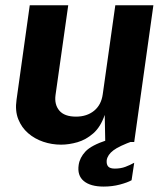

<svg xmlns="http://www.w3.org/2000/svg" viewBox="-20 -537 626 726"><path d="M211 10Q176 10 143.5 -1Q111 -12 86.2 -33.5Q61.5 -55 49 -86.5Q36.5 -118 42.5 -159.5L92.5 -517H238L190 -178Q185 -142 204.2 -119Q223.5 -96 267.5 -96Q308.5 -96 335.8 -118.2Q363 -140.5 368.5 -180.5L416 -517H560L487.5 0H378L376 -102.5Q360.5 -57 332.8 -32.8Q305 -8.5 272.8 0.8Q240.5 10 211 10ZM372 168.5Q322 168.5 296.8 147.5Q271.5 126.5 277.5 86.5Q281.5 59 303.2 35.8Q325 12.5 384 -7L485 -4.5Q430.5 15 408.8 31.5Q387 48 383.5 68.5Q382 84.5 389 92.5Q396 100.5 414 100.5Q436.5 100.5 454.2 93.8Q472 87 487.5 78.5L477.5 144.5Q462.5 153 433.5 160.8Q404.5 168.5 372 168.5Z"/></svg>

Font: Public Sans Thin
Style: Bold Italic
Weight: 700
Italic angle: -8°
Version: Version 2.001